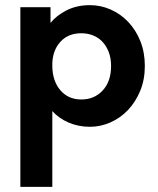

<svg xmlns="http://www.w3.org/2000/svg" viewBox="-20 -485 614 745"><path d="M59 240V-457H176V-396Q199 -425 238.5 -445Q278 -465 329 -465Q371 -465 409.5 -448Q448 -431 477.5 -400Q507 -369 524.5 -325.5Q542 -282 542 -229Q542 -176 524 -132.5Q506 -89 476.5 -58Q447 -27 408.5 -10Q370 7 329 7Q284 7 246 -9.5Q208 -26 183 -54V240ZM296 -356Q245 -356 215 -323.5Q185 -291 183 -240V-227Q184 -170 214.5 -134.5Q245 -99 296 -99Q346 -99 378.5 -134Q411 -169 411 -229Q411 -260 401.5 -284Q392 -308 376.5 -324Q361 -340 340 -348Q319 -356 296 -356Z"/></svg>

Font: Tilda Sans Bold
Style: Regular
Weight: 700
Designer: ParaType Ltd
Foundry: ParaType Ltd
Version: Version 1.009